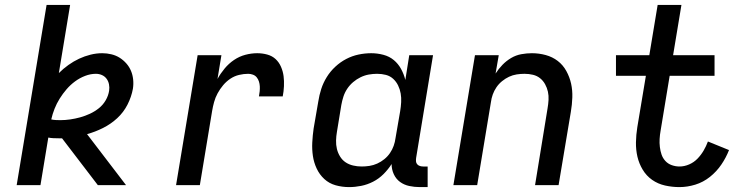

<svg xmlns="http://www.w3.org/2000/svg" viewBox="-20 -755 3040 783"><path d="M48 0 170 -735H266L220 -457Q238 -475 259 -490Q280 -505 302.5 -515.5Q325 -526 349 -532Q373 -538 397 -538Q416 -538 434.5 -533.5Q453 -529 468 -519.5Q483 -510 495 -496.5Q507 -483 514 -466.5Q521 -450 523 -431Q525 -412 522 -393Q516 -360 500 -328.5Q484 -297 458 -273Q432 -249 400 -233Q368 -217 335 -208L494 0H379L233 -191Q229 -191 225.5 -191Q222 -191 219 -191Q208 -191 197.5 -191.5Q187 -192 177 -194L145 0ZM226 -265Q246 -265 266.5 -268Q287 -271 307 -276.5Q327 -282 346.5 -291Q366 -300 383 -313.5Q400 -327 411 -346Q422 -365 425 -385Q427 -398 424.5 -411Q422 -424 414.5 -434Q407 -444 395.5 -449Q384 -454 371 -454Q349 -454 327 -445.5Q305 -437 286 -423Q267 -409 251.5 -391Q236 -373 223.5 -353Q211 -333 202.5 -311.5Q194 -290 189 -268Q198 -266 207.5 -265.5Q217 -265 226 -265Z M698 0 786 -530H883L867 -433Q879 -455 896 -475.5Q913 -496 934.5 -510.5Q956 -525 980.5 -531.5Q1005 -538 1029 -538Q1050 -538 1070 -532.5Q1090 -527 1104 -514Q1118 -501 1126 -482.5Q1134 -464 1136.5 -444.5Q1139 -425 1138 -403.5Q1137 -382 1133 -362H1036Q1038 -372 1039 -382.5Q1040 -393 1039.5 -403Q1039 -413 1036 -422.5Q1033 -432 1027 -439.5Q1021 -447 1011.5 -450.5Q1002 -454 992 -454Q974 -454 955 -449.5Q936 -445 919.5 -434Q903 -423 890 -407.5Q877 -392 867.5 -374.5Q858 -357 853 -338.5Q848 -320 845 -302L795 0Z M1404 8Q1375 8 1348.5 0.5Q1322 -7 1302.5 -25Q1283 -43 1271.5 -67.5Q1260 -92 1256 -119Q1252 -146 1253.5 -174.5Q1255 -203 1259 -231L1278 -341Q1282 -367 1290 -392Q1298 -417 1312.5 -440.5Q1327 -464 1347.5 -483Q1368 -502 1392 -514.5Q1416 -527 1442 -532.5Q1468 -538 1494 -538Q1519 -538 1543.5 -531.5Q1568 -525 1586 -510Q1604 -495 1615.5 -474Q1627 -453 1633 -429L1649 -530H1746L1677 -111Q1676 -104 1676.5 -97Q1677 -90 1681.5 -85Q1686 -80 1692.5 -78Q1699 -76 1706 -76H1724V8H1692Q1670 8 1649 3.5Q1628 -1 1611.5 -13Q1595 -25 1586 -44.5Q1577 -64 1577 -86Q1577 -86 1577 -86Q1577 -86 1577 -86Q1563 -64 1544 -45Q1525 -26 1501.5 -14Q1478 -2 1453 3Q1428 8 1404 8ZM1455 -76Q1471 -76 1487 -78.5Q1503 -81 1518.5 -88Q1534 -95 1547.5 -106Q1561 -117 1570.5 -131Q1580 -145 1585.5 -160.5Q1591 -176 1593 -192L1612 -302Q1615 -320 1616 -338.5Q1617 -357 1614 -374Q1611 -391 1603.5 -406.5Q1596 -422 1583.5 -433.5Q1571 -445 1554 -449.5Q1537 -454 1518 -454Q1501 -454 1484 -451Q1467 -448 1450.5 -440Q1434 -432 1420 -420Q1406 -408 1396 -393Q1386 -378 1380.5 -361Q1375 -344 1372 -327L1354 -217Q1351 -200 1350.5 -182Q1350 -164 1354 -147.5Q1358 -131 1367 -116.5Q1376 -102 1389.5 -93Q1403 -84 1420 -80Q1437 -76 1455 -76Z M1829 0 1917 -530H2014L2001 -455Q2013 -474 2029 -490.5Q2045 -507 2064.5 -518.5Q2084 -530 2106 -534Q2128 -538 2149 -538Q2178 -538 2205.5 -530.5Q2233 -523 2254.5 -506.5Q2276 -490 2289.5 -465.5Q2303 -441 2309 -414Q2315 -387 2314 -357.5Q2313 -328 2308 -299L2258 0H2162L2213 -313Q2216 -330 2217 -347.5Q2218 -365 2214.5 -381Q2211 -397 2203 -411.5Q2195 -426 2182.5 -436Q2170 -446 2153.5 -450Q2137 -454 2119 -454Q2103 -454 2087 -451.5Q2071 -449 2056 -442Q2041 -435 2027.5 -424Q2014 -413 2004.5 -399Q1995 -385 1989.5 -369.5Q1984 -354 1982 -338L1926 0Z M2751 8Q2721 8 2692 1.5Q2663 -5 2639.5 -21.5Q2616 -38 2601 -63Q2586 -88 2579.5 -116Q2573 -144 2573.5 -174.5Q2574 -205 2579 -236L2614 -446H2492V-530H2628L2662 -735H2759L2725 -530H2894V-446H2711L2674 -222Q2671 -205 2670 -188.5Q2669 -172 2671 -155.5Q2673 -139 2678 -124.5Q2683 -110 2693.5 -98.5Q2704 -87 2719.5 -81.5Q2735 -76 2751 -76Q2771 -76 2790.5 -84.5Q2810 -93 2824.5 -108Q2839 -123 2849.5 -141Q2860 -159 2867 -178L2953 -143Q2941 -112 2921.5 -83.5Q2902 -55 2875 -33.5Q2848 -12 2815.5 -2Q2783 8 2751 8Z"/></svg>

Font: Iosevka Curly Medium Extended
Style: Italic
Weight: 500
Width: 7
Italic angle: -9°
Monospace: yes
Designer: Belleve Invis
Foundry: Belleve Invis
Version: Version 11.1.0; ttfautohint (v1.8.3)